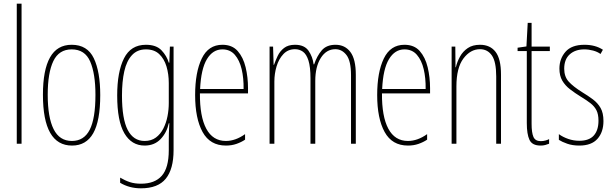

<svg xmlns="http://www.w3.org/2000/svg" viewBox="-20 -780 3329 1042"><path d="M97 0H71V-760H97Z M524 -264Q524 -124 486 -57Q448 10 371 10Q213 10 213 -266Q213 -400 251.5 -468.5Q290 -537 369 -537Q454 -537 489 -464Q524 -391 524 -264ZM239 -266Q239 -143 271 -79Q303 -15 370 -15Q436 -15 467 -76Q498 -137 498 -265Q498 -380 469.5 -446Q441 -512 369 -512Q300 -512 269.5 -448.5Q239 -385 239 -266Z M772 -537Q828 -537 856.5 -507Q885 -477 896 -440H899L902 -527H922V35Q922 138 879.5 190Q837 242 745 242Q682 242 632 212V184Q659 200 685 208.5Q711 217 745 217Q820 217 858 174Q896 131 896 35V-12Q896 -35 896.5 -57.5Q897 -80 899 -111H896Q885 -60 851.5 -25Q818 10 765 10Q694 10 655 -56.5Q616 -123 616 -262Q616 -390 653 -463.5Q690 -537 772 -537ZM772 -512Q725 -512 696 -480.5Q667 -449 654.5 -393Q642 -337 642 -262Q642 -135 673 -75Q704 -15 765 -15Q801 -15 826 -33.5Q851 -52 866.5 -82.5Q882 -113 889 -149Q896 -185 896 -221V-329Q896 -378 883.5 -419.5Q871 -461 844 -486.5Q817 -512 772 -512Z M1187 -537Q1240 -537 1270 -503Q1300 -469 1313 -415Q1326 -361 1326 -301V-273H1065Q1064 -148 1099.5 -81.5Q1135 -15 1206 -15Q1258 -15 1310 -52V-22Q1289 -8 1263 1Q1237 10 1206 10Q1120 10 1079.5 -63.5Q1039 -137 1039 -264Q1039 -388 1075 -462.5Q1111 -537 1187 -537ZM1187 -512Q1135 -512 1103 -459Q1071 -406 1066 -297H1302Q1303 -356 1291.5 -404.5Q1280 -453 1254.5 -482.5Q1229 -512 1187 -512Z M1801 -537Q1852 -537 1881.5 -498Q1911 -459 1911 -374V0H1885V-372Q1885 -449 1860.5 -481Q1836 -513 1800 -513Q1751 -513 1721 -465.5Q1691 -418 1691 -341V0H1665V-355Q1665 -417 1654 -451.5Q1643 -486 1624 -499.5Q1605 -513 1581 -513Q1543 -513 1518 -486.5Q1493 -460 1481 -420Q1469 -380 1469 -337V0H1443V-527H1462L1465 -428H1467Q1475 -451 1487 -476.5Q1499 -502 1521.5 -519.5Q1544 -537 1581 -537Q1632 -537 1654.5 -504.5Q1677 -472 1682 -431H1685Q1700 -476 1726 -506.5Q1752 -537 1801 -537Z M2175 -537Q2228 -537 2258 -503Q2288 -469 2301 -415Q2314 -361 2314 -301V-273H2053Q2052 -148 2087.5 -81.5Q2123 -15 2194 -15Q2246 -15 2298 -52V-22Q2277 -8 2251 1Q2225 10 2194 10Q2108 10 2067.5 -63.5Q2027 -137 2027 -264Q2027 -388 2063 -462.5Q2099 -537 2175 -537ZM2175 -512Q2123 -512 2091 -459Q2059 -406 2054 -297H2290Q2291 -356 2279.5 -404.5Q2268 -453 2242.5 -482.5Q2217 -512 2175 -512Z M2585 -537Q2640 -537 2669.5 -498.5Q2699 -460 2699 -375V0H2673V-365Q2673 -445 2649.5 -479Q2626 -513 2585 -513Q2533 -513 2495 -462.5Q2457 -412 2457 -311V0H2431V-527H2451L2452 -415H2454Q2461 -445 2476.5 -473Q2492 -501 2518.5 -519Q2545 -537 2585 -537Z M2915 -14Q2928 -14 2940.5 -17.5Q2953 -21 2960 -25V0Q2950 4 2939 7Q2928 10 2914 10Q2868 10 2853.5 -21Q2839 -52 2839 -112V-503H2789V-521L2837 -528L2844 -656H2865V-527H2964V-503H2865V-108Q2865 -60 2875 -37Q2885 -14 2915 -14Z M3255 -123Q3255 -63 3222.5 -26.5Q3190 10 3124 10Q3087 10 3058.5 0Q3030 -10 3013 -21V-52Q3035 -36 3064 -26Q3093 -16 3124 -16Q3177 -16 3202.5 -44.5Q3228 -73 3228 -125Q3228 -160 3217 -181.5Q3206 -203 3185 -219.5Q3164 -236 3134 -254Q3100 -275 3073.5 -295.5Q3047 -316 3031.5 -342.5Q3016 -369 3016 -408Q3016 -461 3049 -499Q3082 -537 3152 -537Q3211 -537 3252 -510L3239 -487Q3223 -499 3199 -505.5Q3175 -512 3151 -512Q3102 -512 3072 -485Q3042 -458 3042 -407Q3042 -364 3066.5 -337Q3091 -310 3139 -280Q3172 -260 3198 -240.5Q3224 -221 3239.5 -194Q3255 -167 3255 -123Z"/></svg>

Font: Noto Sans Telugu ExtraCondensed Thin
Style: Regular
Weight: 100
Width: 2
Designer: Jelle Bosma - Monotype Design Team
Foundry: Monotype Imaging Inc.
Version: Version 2.005; ttfautohint (v1.8.4.7-5d5b)